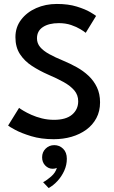

<svg xmlns="http://www.w3.org/2000/svg" viewBox="-20 -692 578 971"><path d="M267.5 -672Q325.5 -672 368.2 -658.8Q411 -645.5 436 -630.8Q461 -616 466 -611.5L413.5 -526Q406 -532.5 386.8 -544.2Q367.5 -556 339.8 -565.5Q312 -575 278 -575Q227 -575 197 -555.2Q167 -535.5 167 -498Q167 -473 183 -454Q199 -435 228.8 -418.5Q258.5 -402 300 -385Q335 -370.5 368.2 -352Q401.5 -333.5 428 -308.5Q454.5 -283.5 470.2 -250.5Q486 -217.5 486 -174.5Q486 -129.5 467.5 -94.8Q449 -60 416.5 -36.2Q384 -12.5 341.8 -0.2Q299.5 12 251.5 12Q188.5 12 138.2 -3.2Q88 -18.5 57 -35.2Q26 -52 21 -57L76.5 -146.5Q82.5 -141.5 98.8 -131.8Q115 -122 139 -111.2Q163 -100.5 192.2 -93.2Q221.5 -86 253 -86Q313.5 -86 344.5 -112.2Q375.5 -138.5 375.5 -180Q375.5 -211.5 355.8 -234.8Q336 -258 301.8 -277Q267.5 -296 224 -314.5Q179.5 -334 141.8 -358.5Q104 -383 81 -418.2Q58 -453.5 58 -504Q58 -554.5 86.8 -592.2Q115.5 -630 163 -651Q210.5 -672 267.5 -672ZM226 259 198 229.5Q216.5 220 238.8 200.5Q261 181 267.5 157Q259 161.5 246.5 161.5Q225 161.5 209 145.2Q193 129 193 103.5Q193 77 211 59.5Q229 42 254.5 42Q280.5 42 299.2 60.2Q318 78.5 318 111Q318 142.5 305 171.2Q292 200 271.2 222.8Q250.5 245.5 226 259Z"/></svg>

Font: League Spartan Medium
Style: Regular
Weight: 500
Foundry: The League of Moveable Type
Version: Version 2.002